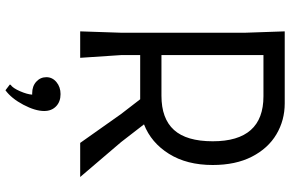

<svg xmlns="http://www.w3.org/2000/svg" viewBox="-200 -590 1064 704"><g transform="rotate(90 332.0 -238.0)"><path d="M629 0H504L398 -150L344 -220H182V-150L192 0H95L100 -150V-605L95 -750H359Q421 -750 472.5 -719.5Q524 -689 554.5 -629.5Q585 -570 585 -486Q585 -391 544 -325.5Q503 -260 436 -234L501 -150ZM182 -298H331Q415 -298 456.5 -344Q498 -390 498 -486Q498 -672 333 -672H182ZM387 132Q387 165 364 208.5Q341 252 311 274L290 258L291 255Q303 247 314.5 220.5Q326 194 327 176H322Q296 176 279.5 161Q263 146 263 124Q263 102 281 87Q299 72 325 72Q353 72 370 88.5Q387 105 387 132Z"/></g></svg>

Font: Farro Light
Style: Regular
Weight: 300
Designer: Aceler Chua
Foundry: Grayscale Limited
Version: Version 1.101